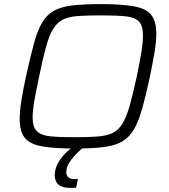

<svg xmlns="http://www.w3.org/2000/svg" viewBox="-20 -716 826 936"><path d="M346 8Q244 8 185 -2.5Q126 -13 101 -44Q76 -75 76 -135Q76 -172 84 -224Q92 -276 107 -345Q128 -439 145 -502.5Q162 -566 184.5 -604.5Q207 -643 242 -663Q277 -683 332.5 -689.5Q388 -696 472 -696Q575 -696 634 -685Q693 -674 717.5 -643Q742 -612 742 -551Q742 -513 733.5 -462.5Q725 -412 711 -343Q691 -250 673.5 -187.5Q656 -125 633.5 -86Q611 -47 576 -26.5Q541 -6 485.5 1Q430 8 346 8ZM345 -47Q411 -47 455.5 -50.5Q500 -54 528.5 -67.5Q557 -81 576.5 -112.5Q596 -144 612 -200Q628 -256 647 -344Q661 -412 669 -460.5Q677 -509 677 -543Q677 -591 657 -611.5Q637 -632 592 -636.5Q547 -641 472 -641Q406 -641 361.5 -638Q317 -635 288 -621Q259 -607 239.5 -575.5Q220 -544 204.5 -488Q189 -432 171 -344Q161 -298 154 -261.5Q147 -225 143 -196Q139 -167 139 -144Q139 -97 159.5 -76.5Q180 -56 225.5 -51.5Q271 -47 345 -47ZM324 200Q295 200 278 192Q261 184 254 170Q247 156 247 137Q247 100 273.5 61.5Q300 23 349 -10L391 0Q374 12 353 33Q332 54 317.5 77.5Q303 101 303 124Q303 137 311.5 147Q320 157 343 157Q346 157 349.5 157Q353 157 360 156L351 199Q344 200 337.5 200Q331 200 324 200Z"/></svg>

Font: Saira SemiExpanded Light
Style: Italic
Weight: 300
Width: 6
Italic angle: -12°
Designer: Hector Gatti with collaboration of the Omnibus-Type team
Foundry: Omnibus-Type
Version: Version 1.101